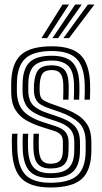

<svg xmlns="http://www.w3.org/2000/svg" viewBox="-20 -812 448 841"><path d="M201 -74Q163.5 -74 146 -93.6Q128.5 -113.2 126.5 -159.2Q126 -172.5 126 -190.8Q126 -209 127 -226.2H150.5Q149.8 -210.2 149.6 -192.8Q149.5 -175.2 150 -161Q151.5 -125.2 163.5 -110Q175.5 -94.8 201 -94.8Q230.2 -94.8 242.6 -108.2Q255 -121.8 255.2 -151.5Q255.5 -161.8 255.5 -171Q255.5 -180.2 255.5 -190Q255.5 -212.2 245 -222.8Q234.5 -233.2 216 -239L164.8 -255.2Q126.5 -267 95.9 -284.4Q65.2 -301.8 47.4 -330.9Q29.5 -360 29 -406.8Q29 -416.8 29 -425.9Q29 -435 29 -442.8Q29.2 -531.5 70.4 -570.4Q111.5 -609.2 207 -609.2Q292.8 -609.2 331.8 -572Q370.8 -534.8 374.5 -448.5Q375.2 -432 374.9 -412.6Q374.5 -393.2 373.8 -375.5H350.2Q351 -391.2 351.4 -411Q351.8 -430.8 351 -447.2Q347.8 -523 314.2 -555.8Q280.8 -588.5 207 -588.5Q125 -588.5 89.6 -554.5Q54.2 -520.5 54 -442.8Q54 -434 53.9 -425Q53.8 -416 54 -406.8Q56.2 -351.8 84.8 -323.1Q113.2 -294.5 172 -275.8L222 -259.8Q255.2 -249 267.9 -232.5Q280.5 -216 280.5 -190Q280.5 -180.2 280.5 -171.1Q280.5 -162 280.2 -151.5Q279.8 -110.2 261.6 -92.1Q243.5 -74 201 -74ZM201 -32.2Q138.5 -32.2 110.5 -61.5Q82.5 -90.8 79.5 -157Q79 -171.8 79 -191Q79 -210.2 80.2 -226.2H103.8Q102.5 -210.2 102.5 -191.4Q102.5 -172.5 103 -158.2Q105.5 -102 128.2 -77.6Q151 -53.2 201 -53.2Q257 -53.2 280.9 -76.4Q304.8 -99.5 305.2 -151.2Q305.5 -161.8 305.5 -171Q305.5 -180.2 305.5 -190Q305.5 -226.2 287 -246.8Q268.5 -267.2 228 -280.5L179.2 -296.5Q126.2 -314 103.8 -338.4Q81.2 -362.8 79 -406.8Q78.5 -416.5 78.8 -425.5Q79 -434.5 79 -442.8Q79.2 -509.2 108.8 -538.5Q138.2 -567.8 207 -567.8Q268.5 -567.8 296.6 -539.6Q324.8 -511.5 327.5 -446.8Q328.8 -417.2 326.8 -375.5H303.2Q304.2 -397 304.5 -413.4Q304.8 -429.8 304 -446.2Q301.8 -503.2 277.2 -525Q252.8 -546.8 207 -546.8Q151.8 -546.8 128 -522.5Q104.2 -498.2 104 -442.8Q104 -433.8 103.8 -424.9Q103.5 -416 104 -406.8Q106.2 -370.8 125 -351.2Q143.8 -331.8 186.5 -317.2L234 -301.2Q283.8 -284.5 307 -260Q330.2 -235.5 330.2 -190Q330.2 -180.2 330.4 -170.5Q330.5 -160.8 330.2 -151.2Q329.8 -88.2 300 -60.2Q270.2 -32.2 201 -32.2ZM201 9.2Q114.8 9.2 75.5 -28.8Q36.2 -66.8 32.5 -154.5Q31.8 -172 31.8 -191.8Q31.8 -211.5 33.2 -226.2H56.8Q55.5 -212.5 55.4 -193.1Q55.2 -173.8 56 -156Q59.2 -78.5 93 -45Q126.8 -11.5 201 -11.5Q283.5 -11.5 319.1 -44.1Q354.8 -76.8 355.2 -151.2Q355.2 -160.8 355.2 -170.5Q355.2 -180.2 355.2 -190Q355.2 -247.2 324.8 -275.2Q294.2 -303.2 240 -322L193.5 -338Q155 -351.5 142.9 -367.4Q130.8 -383.2 129 -407Q128.2 -414.5 128.4 -423.9Q128.5 -433.2 129 -442.5Q132 -487.2 148.6 -506.6Q165.2 -526 207 -526Q241 -526 259.9 -508.6Q278.8 -491.2 280.8 -443.8Q281.2 -432.5 281 -414.1Q280.8 -395.8 280 -375.5H256.5Q257.2 -394.8 257.5 -412.4Q257.8 -430 257.2 -442.8Q256 -476.2 244.1 -490.8Q232.2 -505.2 207 -505.2Q178.5 -505.2 167.1 -490.8Q155.8 -476.2 154 -442.5Q152.8 -423 154 -407Q155.5 -383.8 167.8 -375Q180 -366.2 201 -358.8L246 -342.8Q284.5 -329 314.9 -311.5Q345.2 -294 362.8 -265.4Q380.2 -236.8 380.2 -190Q380.2 -179.8 380.2 -170.5Q380.2 -161.2 380.2 -151.2Q379.5 -66 338.4 -28.4Q297.2 9.2 201 9.2ZM161.8 -645 253.5 -792H282.2L186.5 -645ZM257.8 -645 364.8 -792H393.5L282.5 -645ZM209.8 -645 309.2 -792H337.8L234.5 -645Z"/></svg>

Font: Big Shoulders Inline Display ExtraBold
Style: Regular
Weight: 800
Designer: Patric King
Foundry: XO Type Co
Version: Version 1.000